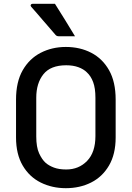

<svg xmlns="http://www.w3.org/2000/svg" viewBox="-20 -966 690 1006"><path d="M325 -720Q399 -720 458 -689.5Q517 -659 551.5 -598Q586 -537 586 -444V-246Q586 -158 551 -98.5Q516 -39 457 -9.5Q398 20 325 20Q253 20 193.5 -9.5Q134 -39 99 -98.5Q64 -158 64 -246V-444Q64 -537 99 -598Q134 -659 193.5 -689.5Q253 -720 325 -720ZM170 -251Q170 -195 185 -162.5Q200 -130 219 -113Q236 -98 262.5 -88Q289 -78 327 -78Q393 -78 436.5 -123Q480 -168 480 -253V-454Q480 -504 468 -536Q456 -568 435 -587Q418 -604 390.5 -614Q363 -624 327 -624Q245 -624 207.5 -577Q170 -530 170 -454ZM268 -946Q297 -900 321.5 -860.5Q346 -821 373 -776H288Q278 -776 272 -782Q248 -810 231.5 -829Q215 -848 202 -863Q189 -878 175.5 -894Q162 -910 143 -931Q139 -936 141.5 -941Q144 -946 150 -946Z"/></svg>

Font: Recursive Sn Lnr St Med
Style: Regular
Weight: 500
Version: Version 1.085;hotconv 1.1.0;makeotfexe 2.6.0; ttfautohint (v